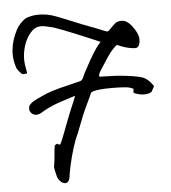

<svg xmlns="http://www.w3.org/2000/svg" viewBox="-54 -814 769 863"><g transform="rotate(-5 331.0 -382.5)"><path d="M345.2 -704.1Q415.5 -677.7 449.2 -663.6Q454.6 -663.1 456.3 -663.3Q458 -663.6 462.2 -667.7Q466.3 -671.9 467.3 -672.9Q470.2 -675.8 477.1 -682.9Q483.9 -689.9 489.5 -694.8Q495.1 -699.7 501.5 -702.1Q507.8 -705.1 519 -705.1Q527.8 -705.1 534.2 -703.1Q550.3 -697.8 566.4 -677.2Q589.4 -647.9 593.8 -622.6Q594.2 -618.7 594.2 -613.8Q594.2 -601.6 590.1 -591.1Q585.9 -580.6 577.1 -578.1Q574.2 -577.6 570.3 -577.6Q559.1 -577.6 542.7 -581.3Q526.4 -585 516.1 -588.9Q492.2 -598.6 490.7 -599.1Q475.6 -587.9 456.5 -563.5Q446.3 -549.8 429.9 -523.9Q413.6 -498 408.7 -491.2Q407.7 -489.7 405.8 -486.1Q403.8 -482.4 402.8 -480.7Q401.9 -479 400.4 -475.1Q398.9 -471.2 399.4 -469.2Q399.9 -467.3 400.4 -463.4Q412.1 -462.9 444.3 -462.2Q476.6 -461.4 495.6 -459.5Q556.2 -453.6 585.4 -445.3Q616.2 -438 641.1 -399.9Q629.4 -378.4 627.9 -375.5Q616.2 -366.7 595.7 -366.7Q588.4 -366.7 579.1 -367.7Q575.7 -368.7 568.4 -370.4Q561 -372.1 555.9 -373.8Q550.8 -375.5 546.4 -378.9L547.9 -396.5Q533.2 -402.3 525.6 -404.1Q518.1 -405.8 501 -406.7Q479 -408.2 450.7 -408.2Q381.3 -408.2 361.8 -398.4Q358.4 -397.5 356.4 -394.5Q354.5 -391.6 353 -387.5Q351.6 -383.3 350.6 -381.3Q348.6 -376 323.7 -324.2Q313.5 -302.7 296.4 -257.6Q279.3 -212.4 269 -190.9Q243.2 -120.6 228.5 -38.1Q226.1 -1 205.6 0Q191.9 -2 182.4 -12.7Q172.9 -23.4 169.4 -38.1Q162.1 -67.4 162.1 -72.3Q162.1 -74.2 161.6 -76.2Q161.6 -81.5 163.1 -86.9Q166 -101.6 168.2 -129.6Q170.4 -157.7 172.9 -170.9Q173.3 -173.3 175.3 -174.8Q177.2 -176.3 180.2 -177.7Q183.1 -179.2 184.6 -180.2Q185.5 -179.7 189.5 -177.2Q193.4 -174.8 194.3 -175Q195.3 -175.3 199.2 -176.8Q206.5 -189.9 222.2 -232.4Q237.8 -274.9 261.7 -333.5Q280.8 -377 283.7 -387.7Q274.4 -384.8 245.4 -375.5Q216.3 -366.2 202.4 -361.3Q188.5 -356.4 167 -346.7Q145.5 -336.9 128.9 -326.2Q116.2 -317.9 102.5 -317.9Q90.8 -317.9 81.8 -326.7Q72.8 -335.4 72.8 -347.2Q72.8 -355.5 76.7 -363.3Q81.1 -368.2 86.2 -372.6Q91.3 -377 98.4 -380.9Q105.5 -384.8 109.9 -387Q114.3 -389.2 123.3 -393.3Q132.3 -397.5 135.3 -398.9Q159.7 -410.6 187.5 -419.2Q215.3 -427.7 253.9 -436.8Q292.5 -445.8 308.6 -450.2Q315.4 -451.2 319.8 -455.6Q324.2 -460 328.6 -470.5Q333 -481 333.5 -481.9Q336.9 -488.3 347.9 -508.5Q358.9 -528.8 364.3 -538.8Q369.6 -548.8 379.2 -564.2Q388.7 -579.6 397 -591.8Q408.2 -606.9 418.9 -619.1Q283.2 -677.7 216.3 -701.2Q205.6 -704.1 184.1 -709Q169.4 -712.4 158.7 -712.4Q142.6 -712.4 129.9 -705.1Q117.2 -697.8 104.5 -681.2Q88.4 -660.2 79.1 -630.1Q69.8 -600.1 69.8 -569.8Q69.8 -549.3 78.1 -506.8Q68.4 -504.9 55.7 -504.9Q54.2 -506.8 48.6 -512.5Q43 -518.1 40.5 -521Q38.1 -523.9 34.9 -529.1Q31.7 -534.2 30.3 -539.1Q20.5 -569.8 20.5 -599.6Q20.5 -610.4 22 -621.1Q26.4 -661.6 48.3 -704.6Q62.5 -732.4 90.3 -752.4Q115.7 -765.1 150.9 -765.1Q159.7 -765.1 169.4 -764.6Q191.9 -762.7 211.4 -756.8Q235.8 -749 282.7 -729.5Q329.6 -710 345.2 -704.1Z"/></g></svg>

Font: Avessa
Style: Medium
Weight: 500
Designer: Arman Khorramak
Foundry: Arman Khorramak
Version: Version 1.000; ttfautohint (v1.8.1)